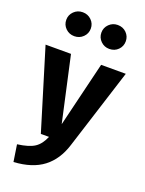

<svg xmlns="http://www.w3.org/2000/svg" viewBox="-190 -884 899 1192"><g transform="rotate(20 259.0 -288.5)"><path d="M85.5 -776Q109 -799 143 -799Q177 -799 200.5 -776Q224 -753 224 -720Q224 -687 200.5 -664Q177 -641 143 -641Q109 -641 85.5 -664Q62 -687 62 -720Q62 -753 85.5 -776ZM374 -799Q409 -799 432 -776Q455 -753 455 -720Q455 -687 432 -664Q409 -641 374 -641Q341 -641 317.5 -664Q294 -687 294 -720Q294 -753 317.5 -776Q341 -799 374 -799ZM524 -531 355 1Q323 104 250.5 159.5Q178 215 56 222L39 111Q115 101 151.5 77Q188 53 210 0H156L-6 -531H162L257 -101L361 -531Z"/></g></svg>

Font: FiraGO
Style: Bold
Weight: 700
Designer: bBox Type
Foundry: bBox Type GmbH
Version: Version 1.001;PS 001.001;hotconv 1.0.88;makeotf.lib2.5.64775